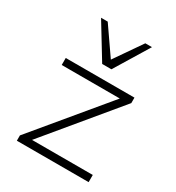

<svg xmlns="http://www.w3.org/2000/svg" viewBox="-180 -863 892 973"><g transform="rotate(30 266.0 -376.5)"><path d="M67 0V-31L426 -463L429 -446H72V-487H474V-455L115 -22L111 -42H487V0ZM247 -553 125 -753H164L274 -594L384 -753H423L301 -553Z"/></g></svg>

Font: Nunito Sans 10pt SemiExpanded ExtraLight
Style: Regular
Weight: 250
Width: 6
Designer: Vernon Adams
Foundry: Vernon Adams
Version: Version 3.101;gftools[0.9.27]